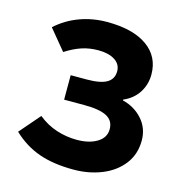

<svg xmlns="http://www.w3.org/2000/svg" viewBox="-109 -828 896 940"><g transform="rotate(15 339.0 -357.5)"><path d="M37 -96 127 -200Q170 -165 220.5 -148.5Q271 -132 324 -132Q387 -132 427 -156.5Q467 -181 467 -224Q467 -267 430.5 -286.5Q394 -306 317 -306H214V-430H295Q365 -430 397 -449Q429 -468 429 -507Q429 -543 397.5 -563Q366 -583 315 -583Q269 -583 230 -570Q191 -557 149 -530L64 -633Q116 -680 181.5 -704Q247 -728 320 -728Q451 -728 523 -677Q595 -626 595 -535Q595 -484 568.5 -443Q542 -402 493 -381V-377Q554 -362 593.5 -317.5Q633 -273 633 -211Q633 -141 594 -90.5Q555 -40 489.5 -13.5Q424 13 346 13Q244 13 170.5 -13Q97 -39 37 -96Z"/></g></svg>

Font: Nebula Sans Bold
Style: Regular
Weight: 700
Designer: Paul D. Hunt for Adobe (as Source Sans)
Foundry: Nebula Entertainment & Broadcasting LLC
Version: Version 1.010